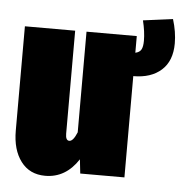

<svg xmlns="http://www.w3.org/2000/svg" viewBox="-48 -656 688 723"><g transform="rotate(5 296.0 -295.0)"><path d="M577.1 -609.9Q591.8 -562.5 591.8 -519Q591.8 -452.6 552.7 -417.7Q513.7 -382.8 446.8 -382.8V0H279.8L273.9 -53.2Q226.1 20 148.9 20Q89.8 20 56.9 -23.7Q23.9 -67.4 23.9 -140.1V-534.2H213.9V-145Q213.9 -119.1 228 -119.1Q242.7 -119.1 256.8 -153.8V-534.2H446.8V-471.2Q462.9 -474.6 469 -485.6Q475.1 -496.6 475.1 -519Q475.1 -553.2 464.8 -595.2Z"/></g></svg>

Font: Fira Sans Compressed Heavy
Style: Regular
Weight: 900
Width: 1
Designer: Carrois Corporate & Edenspiekermann AG
Foundry: Carrois Corporate GbR & Edenspiekermann AG
Version: Version 4.203;PS 004.203;hotconv 1.0.88;makeotf.lib2.5.64775